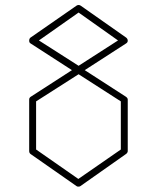

<svg xmlns="http://www.w3.org/2000/svg" viewBox="-20 -776 613 750"><path d="M472 -398Q479 -393 479 -387V-186Q479 -180 473 -175L294 -49Q292 -47 286 -47Q281 -47 279 -49L100 -174Q94 -178 94 -186V-387Q94 -394 100 -398L261 -502L100 -606Q94 -609 94 -617Q94 -625 99 -629L279 -754Q287 -759 295 -754L473 -629Q479 -624 479 -617Q479 -610 472 -606L311 -502ZM132 -618 287 -519 441 -618 287 -727ZM452 -192V-380L287 -486L121 -380V-192L286 -77Z"/></svg>

Font: Envoyer
Style: Regular
Weight: 400
Version: Version 0.1